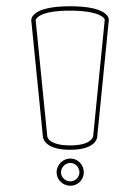

<svg xmlns="http://www.w3.org/2000/svg" viewBox="-20 -555 448 614"><path d="M205 25C189 25 175 12 175 -4C175 -20 189 -34 205 -34C221 -34 234 -20 234 -4C234 12 221 25 205 25ZM205 -48C181 -48 161 -28 161 -4C161 20 181 39 205 39C229 39 248 20 248 -4C248 -28 229 -48 205 -48ZM204 -521C264 -521 293 -511 305 -503C314 -497 315 -493 315 -492L278 -120C277 -115 270 -90 204 -90C163 -90 145 -100 137 -108C131 -115 131 -120 131 -120V-121L94 -491C95 -494 104 -521 204 -521ZM204 -535C85 -535 80 -497 80 -491V-490L117 -120C117 -116 120 -76 204 -76C288 -76 291 -115 291 -119L328 -491V-492C328 -498 323 -535 204 -535Z"/></svg>

Font: Platiipus Light
Style: Light
Weight: 400
Version: Version 001.000